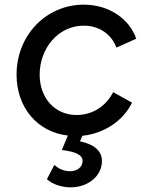

<svg xmlns="http://www.w3.org/2000/svg" viewBox="-20 -571 655 823"><path d="M283 232C358 232 417 183 417 119C417 76 383 47 323 35L333 11C429 1 509 -55 546 -131L465 -176C435 -117 378 -78 308 -78C216 -78 150 -150 150 -251C150 -362 228 -461 339 -461C407 -461 458 -423 479 -367L564 -405C534 -491 447 -551 339 -551C178 -551 51 -420 51 -251C51 -110 140 -5 271 10L245 72C304 79 334 93 334 119C334 145 311 163 280 163C256 163 231 153 213 136L181 197C204 219 245 232 283 232Z"/></svg>

Font: Mluvka Medium
Style: Italic
Weight: 500
Italic angle: -8°
Designer: Modified by Jiří Krblich, Original typeface by Gumpita Rahayu
Foundry: Gumpita Rahayu & Jiří Krblich
Version: Version 2.000;Glyphs 3.1.1 (3134)